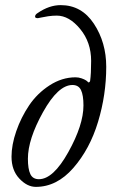

<svg xmlns="http://www.w3.org/2000/svg" viewBox="-20 -716 440 750"><path d="M332 -400Q336 -428 336 -478Q336 -551 293 -603Q250 -655 202 -655Q185 -655 168 -652.5Q151 -650 140.5 -647.5Q130 -645 128 -645Q117 -645 117 -651Q117 -659 127 -665Q172 -696 217 -696Q299 -696 347 -623Q395 -550 395 -455Q395 -346 363 -240Q331 -134 266.5 -60Q202 14 120 14Q86 14 55.5 -18.5Q25 -51 25 -104Q25 -150 43.5 -203.5Q62 -257 93.5 -304Q125 -351 173.5 -382.5Q222 -414 275 -414Q287 -414 298.5 -410Q310 -406 316 -402Q322 -398 323 -396Q325 -393 328 -394.5Q331 -396 332 -400ZM306 -304Q306 -344 296.5 -364Q287 -384 263 -384Q207 -384 148 -278Q89 -172 89 -96Q89 -56 98.5 -36Q108 -16 132 -16Q188 -16 247 -122Q306 -228 306 -304Z"/></svg>

Font: EB Garamond 12
Style: Italic
Weight: 400
Italic angle: -17°
Version: Version 0.016; ttfautohint (v1.8.4)